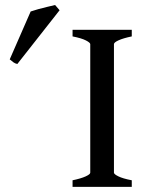

<svg xmlns="http://www.w3.org/2000/svg" viewBox="-20 -732 583 752"><path d="M264.2 0V-25.9Q296.9 -32.7 315.2 -41Q333.5 -49.3 333.5 -55.7V-559.1Q333.5 -564.9 316.4 -573.7Q299.3 -582.5 264.2 -589.4V-615.2H496.1V-589.4Q462.9 -582.5 444.6 -574.2Q426.3 -565.9 426.3 -559.1V-55.7Q426.3 -49.8 443.6 -41.3Q460.9 -32.7 496.1 -25.9V0ZM47.9 -481.4Q40 -482.9 33.2 -487.5Q26.4 -492.2 18.1 -499.5L100.1 -687Q110.8 -690.9 128.7 -695.8Q146.5 -700.7 165 -705.1Q183.6 -709.5 195.8 -712.4L213.4 -691.9Z"/></svg>

Font: Gentium Book Plus
Style: Regular
Weight: 400
Designer: Victor Gaultney, Annie Olsen, Iska Routamaa, Becca Hirsbrunner
Foundry: SIL International
Version: Version 6.101